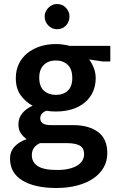

<svg xmlns="http://www.w3.org/2000/svg" viewBox="-20 -704 601 959"><path d="M59 -314Q59 -353 74 -384.5Q89 -416 116 -438Q143 -460 179.5 -472Q216 -484 260 -484Q276 -484 294 -481.5Q312 -479 328 -475H531V-397H493L425 -407Q439 -389 448.5 -364.5Q458 -340 458 -314Q458 -276 444 -245Q430 -214 403.5 -192Q377 -170 340.5 -158.5Q304 -147 259 -147Q231 -147 211 -151Q181 -138 181 -113Q181 -79 234 -79H346Q424 -79 470 -44.5Q516 -10 516 61Q516 100 498 132Q480 164 446.5 187Q413 210 366 222.5Q319 235 261 235Q154 235 92 197.5Q30 160 30 88Q30 53 52.5 28.5Q75 4 113 -9Q97 -20 84.5 -37.5Q72 -55 72 -83Q72 -115 91.5 -138.5Q111 -162 143 -176Q110 -193 84.5 -226.5Q59 -260 59 -314ZM180 11Q161 19 150 34Q139 49 139 71Q139 106 168.5 125.5Q198 145 265 145Q301 145 326.5 138.5Q352 132 368.5 121Q385 110 392.5 96Q400 82 400 67Q400 35 378 23Q356 11 315 11ZM341 -314Q341 -359 318 -380.5Q295 -402 259 -402Q222 -402 199 -380Q176 -358 176 -316Q176 -272 199.5 -251Q223 -230 259 -230Q296 -230 318.5 -251Q341 -272 341 -314ZM203 -622Q203 -646 221.5 -665Q240 -684 265 -684Q292 -684 309.5 -665Q327 -646 327 -622Q327 -595 309.5 -576.5Q292 -558 265 -558Q240 -558 221.5 -576.5Q203 -595 203 -622Z"/></svg>

Font: Mukta Malar SemiBold
Style: Regular
Weight: 600
Designer: Aadarsh Rajan, Girish Dalvi, Yashodeep Gholap
Foundry: Ek Type
Version: Version 2.538;PS 1.000;hotconv 16.6.51;makeotf.lib2.5.65220;